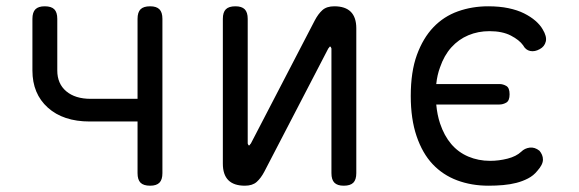

<svg xmlns="http://www.w3.org/2000/svg" viewBox="-20 -580 1840 610"><path d="M457 10Q436 10 426.5 0.5Q417 -9 417 -30V-194H265Q181 -194 132 -238Q83 -282 83 -356V-520Q83 -541 92.5 -550.5Q102 -560 122 -560Q143 -560 152.5 -550.5Q162 -541 162 -520V-356Q162 -314 190.5 -290Q219 -266 268 -266H417V-520Q417 -541 426.5 -550.5Q436 -560 457 -560Q477 -560 486.5 -550.5Q496 -541 496 -520V-30Q496 -9 486.5 0.5Q477 10 457 10Z M688 -60V-520Q688 -541 697.5 -550.5Q707 -560 728 -560Q748 -560 757.5 -550.5Q767 -541 767 -520V-124Q769 -118 771 -118Q773 -118 773.5 -119.5Q774 -121 777 -124L980 -515Q991 -536 1004.5 -548Q1018 -560 1042 -560Q1077 -560 1094.5 -542.5Q1112 -525 1112 -490V-30Q1112 -9 1102.5 0.5Q1093 10 1072 10Q1052 10 1042.5 0.5Q1033 -9 1033 -30V-426Q1031 -432 1029 -432Q1027 -432 1026.5 -430.5Q1026 -429 1023 -426L820 -35Q809 -14 795.5 -2Q782 10 758 10Q723 10 705.5 -7.5Q688 -25 688 -60Z M1285 -275Q1285 -352 1304.5 -405.5Q1324 -459 1357 -493.5Q1390 -528 1435 -544Q1480 -560 1531 -560Q1567 -560 1595.5 -554Q1624 -548 1645 -537.5Q1666 -527 1681 -514Q1696 -501 1704 -487Q1718 -464 1714 -448Q1710 -432 1695 -424Q1679 -415 1664.5 -418Q1650 -421 1642 -436Q1630 -453 1603 -467Q1576 -481 1535 -481Q1499 -481 1468 -468Q1437 -455 1414 -429.5Q1391 -404 1378 -366Q1369 -342 1366 -313H1567Q1578 -313 1588.5 -307Q1599 -301 1599 -280.5Q1599 -260 1588.5 -254Q1578 -248 1567 -248H1366Q1369 -215 1378 -188Q1391 -149 1413.5 -122.5Q1436 -96 1468 -82.5Q1500 -69 1537 -69Q1565 -69 1592.5 -76Q1620 -83 1636 -98Q1647 -109 1663 -111Q1679 -113 1694 -101Q1699 -95 1702 -88Q1705 -81 1705 -73Q1705 -65 1700.5 -56Q1696 -47 1687 -37Q1675 -22 1657.5 -13Q1640 -4 1620.5 1Q1601 6 1578.5 8Q1556 10 1532 10Q1478 10 1432.5 -7Q1387 -24 1354.5 -58.5Q1322 -93 1303.5 -147.5Q1285 -202 1285 -275Z"/></svg>

Font: Maple Mono Light
Style: Regular
Weight: 300
Monospace: yes
Designer: subframe7536
Version: Version 7.000